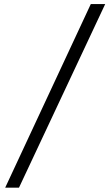

<svg xmlns="http://www.w3.org/2000/svg" viewBox="-20 -708 526 924"><path d="M417 -688.5 4.9 195.3H71.3L486.3 -688.5Z"/></svg>

Font: Sen-gleads
Style: Italic
Weight: 400
Designer: Kosal Sen, Philatype
Foundry: Philatype
Version: Version 1.004; ttfautohint (v1.8.3)